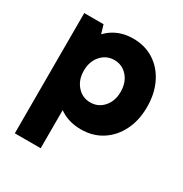

<svg xmlns="http://www.w3.org/2000/svg" viewBox="-162 -625 895 939"><g transform="rotate(30 285.5 -155.5)"><path d="M322 12Q257 12 209.5 -17.5Q162 -47 136 -104Q110 -161 110 -244Q110 -324 136.5 -381.5Q163 -439 211 -470Q259 -501 323 -501Q390 -501 440.5 -468.5Q491 -436 519.5 -378Q548 -320 548 -244Q548 -169 519 -111Q490 -53 439 -20.5Q388 12 322 12ZM52 190V-489H161L198 -364H189V-136H198V190ZM295 -125Q340 -125 369.5 -158.5Q399 -192 399 -244Q399 -297 369.5 -330.5Q340 -364 295 -364Q251 -364 221 -330.5Q191 -297 191 -245Q191 -192 221 -158.5Q251 -125 295 -125Z"/></g></svg>

Font: Gabarito
Style: Bold
Weight: 700
Designer: Leandro Assis / Alvaro Franca / Felipe Casaprima
Foundry: Naipe Foundry
Version: Version 1.000